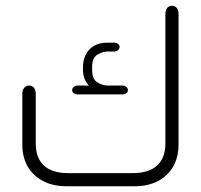

<svg xmlns="http://www.w3.org/2000/svg" viewBox="-20 -651 702 671"><path d="M449 0H214Q165 0 130 -18.5Q95 -37 76.5 -69.5Q58 -102 58 -146V-323Q58 -337 65 -344.5Q72 -352 81 -352Q92 -352 98.5 -344.5Q105 -337 105 -323V-149Q105 -99 133.5 -72.5Q162 -46 219 -46H444Q500 -46 529 -72.5Q558 -99 558 -149V-602Q558 -616 564.5 -623.5Q571 -631 581 -631Q591 -631 597.5 -623.5Q604 -616 604 -602V-146Q604 -102 585.5 -69.5Q567 -37 532.5 -18.5Q498 0 449 0ZM356 -502H378Q387 -502 392.5 -497.5Q398 -493 398 -487Q398 -481 392.5 -476Q387 -471 378 -471H357Q339 -471 320.5 -460Q302 -449 302 -417V-407Q302 -374 320.5 -363Q339 -352 357 -352H407Q417 -352 422 -347Q427 -342 427 -336Q427 -330 422 -325.5Q417 -321 407 -321H252Q243 -321 237.5 -325.5Q232 -330 232 -336Q232 -342 237.5 -347Q243 -352 252 -352H291Q280 -363 275 -377Q270 -391 270 -406V-417Q270 -440 279.5 -459.5Q289 -479 308 -490.5Q327 -502 356 -502Z"/></svg>

Font: Beiruti Light
Style: Regular
Weight: 300
Designer: Arlette Boutros
Foundry: Boutros
Version: Version 1.41